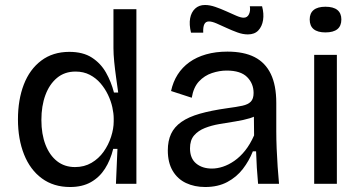

<svg xmlns="http://www.w3.org/2000/svg" viewBox="-20 -737 1449 770"><path d="M261 13Q195 13 148 -21.5Q101 -56 76.5 -117.5Q52 -179 52 -258Q52 -337 75.5 -398Q99 -459 145.5 -494Q192 -529 258 -529Q313 -529 348.5 -506Q384 -483 405 -446Q426 -409 437 -366H454Q450 -395 445.5 -427Q441 -459 438 -489.5Q435 -520 435 -544V-700H527V-255V0H445L451 -140H434Q423 -95 401 -60.5Q379 -26 344.5 -6.5Q310 13 261 13ZM281 -67Q318 -67 347 -84Q376 -101 395.5 -128.5Q415 -156 425.5 -188.5Q436 -221 436 -250V-262Q436 -282 430.5 -307Q425 -332 413 -357Q401 -382 383 -403Q365 -424 340 -437Q315 -450 283 -450Q239 -450 208.5 -424.5Q178 -399 162 -355.5Q146 -312 146 -256Q146 -199 162.5 -156.5Q179 -114 209 -90.5Q239 -67 281 -67Z M803 13Q760 13 726 -3Q692 -19 672.5 -52Q653 -85 653 -134Q653 -172 666 -200Q679 -228 707.5 -248Q736 -268 781.5 -281Q827 -294 891 -303Q929 -308 952 -313Q975 -318 986 -329.5Q997 -341 997 -364Q997 -402 971 -428Q945 -454 889 -454Q860 -454 830 -444Q800 -434 778 -410.5Q756 -387 749 -345L666 -372Q674 -409 692.5 -438Q711 -467 739.5 -487.5Q768 -508 806.5 -519Q845 -530 892 -530Q958 -530 1001 -508Q1044 -486 1066 -440.5Q1088 -395 1088 -324V-210Q1088 -178 1089.5 -141.5Q1091 -105 1093.5 -68.5Q1096 -32 1099 0H1015Q1012 -32 1010 -64.5Q1008 -97 1007 -130H994Q979 -92 954 -59.5Q929 -27 891.5 -7Q854 13 803 13ZM830 -61Q851 -61 874 -68.5Q897 -76 920 -92Q943 -108 963 -133Q983 -158 999 -194L998 -292L1025 -287Q1009 -271 982.5 -263Q956 -255 924 -250Q892 -245 860 -239.5Q828 -234 801.5 -223.5Q775 -213 758.5 -194Q742 -175 742 -142Q742 -102 766.5 -81.5Q791 -61 830 -61ZM974 -599Q954 -599 932 -607Q910 -615 888.5 -625Q867 -635 848.5 -643Q830 -651 818 -651Q805 -651 799.5 -640Q794 -629 795 -606H746Q738 -639 742.5 -663.5Q747 -688 762.5 -702.5Q778 -717 802 -717Q821 -717 843 -709.5Q865 -702 887 -692Q909 -682 927.5 -674Q946 -666 957 -666Q972 -666 978.5 -680Q985 -694 982 -712H1031Q1039 -682 1035 -656.5Q1031 -631 1016 -615Q1001 -599 974 -599Z M1240 0V-517H1331V0ZM1285 -607Q1254 -607 1238 -620Q1222 -633 1222 -659Q1222 -684 1238 -697Q1254 -710 1285 -710Q1317 -710 1333 -697Q1349 -684 1349 -659Q1349 -633 1333 -620Q1317 -607 1285 -607Z"/></svg>

Font: Bricolage Grotesque 16pt
Style: Regular
Weight: 400
Version: Version 1.001;gftools[0.9.33.dev8+g029e19f]